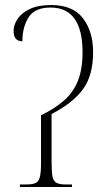

<svg xmlns="http://www.w3.org/2000/svg" viewBox="-20 -743 434 763"><path d="M59 0V-10H85Q110 -10 122 -16Q134 -22 138.5 -40Q143 -58 143 -95V-285Q199 -312 235.5 -344.5Q272 -377 290 -423Q308 -469 308 -535Q308 -713 181 -713Q118 -713 93.5 -674Q69 -635 69 -579Q34 -579 34 -620Q34 -644 50 -668Q66 -692 99 -707.5Q132 -723 183 -723Q270 -723 310 -670Q350 -617 350 -536Q350 -443 309.5 -388Q269 -333 185 -290V-95Q185 -58 189 -40Q193 -22 205.5 -16Q218 -10 241 -10H266V0Z"/></svg>

Font: Noto Serif Display Condensed ExtraLight
Style: Regular
Weight: 200
Width: 3
Designer: Monotype Design Team
Foundry: Monotype Imaging Inc.
Version: Version 2.009